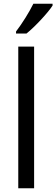

<svg xmlns="http://www.w3.org/2000/svg" viewBox="-20 -1010 302 1030"><path d="M262 -980V-990H159C137 -945 99 -884 66 -841V-830H122C167 -866 237 -941 262 -980ZM163 0V-760H78V0Z"/></svg>

Font: Noto Sans Arabic UI SmCn
Style: Regular
Weight: 400
Width: 4
Designer: Monotype Design Team, Nadine Chahine and Nizar Qandah
Foundry: Monotype Imaging Inc.
Version: Version 2.010